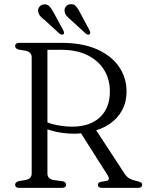

<svg xmlns="http://www.w3.org/2000/svg" viewBox="-20 -907 706 927"><path d="M591 -465Q591 -415 569.8 -375.2Q548.5 -335.5 510 -309Q471.5 -282.5 419.5 -272Q406 -270 393.2 -267.2Q380.5 -264.5 367.2 -263Q354 -261.5 338.5 -261.5Q309.5 -261.5 279.8 -265.5Q250 -269.5 223.8 -277.8Q197.5 -286 178.5 -298L183.5 -329.5Q202.5 -317 227.8 -309.5Q253 -302 279.5 -298.8Q306 -295.5 328 -295.5Q414 -295.5 462.2 -340.5Q510.5 -385.5 510.5 -465.5Q510.5 -524 482.8 -569.2Q455 -614.5 402.5 -640.5Q350 -666.5 277 -666.5H209V-70Q209 -56 216.5 -48.2Q224 -40.5 237.5 -38L282 -32Q291 -30 295 -25.8Q299 -21.5 299 -15Q299 0 279 0H73Q63 0 58 -4Q53 -8 53 -15Q53 -27.5 70.5 -32.5L103.5 -38Q118 -41 125.5 -48.8Q133 -56.5 133 -70V-630Q133 -644 125.2 -651.5Q117.5 -659 103.5 -662L70.5 -667.5Q53 -672.5 53 -685Q53 -692 58 -696Q63 -700 73 -700H279Q378 -700 447.8 -669.2Q517.5 -638.5 554.2 -585.2Q591 -532 591 -465ZM361.5 -278.5 437.5 -288.5 582.5 -67Q592.5 -52.5 605.2 -45.2Q618 -38 636 -34Q654.5 -30 660.5 -26.2Q666.5 -22.5 666.5 -15Q666.5 -8 661.5 -4Q656.5 0 646 0H472.5Q452.5 0 452.5 -15Q452.5 -20.5 456.5 -24.2Q460.5 -28 468.5 -29.5L492 -33Q503.5 -35 505.2 -42.2Q507 -49.5 499 -62ZM241 -842.5 286 -760Q288.5 -754.5 289.2 -750Q290 -745.5 286.5 -742Q283 -739 278 -739.8Q273 -740.5 268.5 -743.5L198 -808Q185 -817.5 176 -827.5Q167 -837.5 164.5 -850Q162 -863.5 169.5 -873.2Q177 -883 190 -885.5Q207.5 -888.5 218.8 -876.2Q230 -864 241 -842.5ZM368.5 -842.5 412.5 -760Q415 -754.5 415.5 -749.8Q416 -745 412.5 -741.5Q409 -739 404 -739.8Q399 -740.5 395 -744L324.5 -808.5Q311.5 -819 302.8 -829Q294 -839 292 -851.5Q290 -865 297.5 -874.8Q305 -884.5 318.5 -886.5Q336 -889 347 -876.5Q358 -864 368.5 -842.5Z"/></svg>

Font: Fraunces 48pt Soft Wonky Light
Style: Regular
Weight: 300
Version: Version 1.000;[b76b70a41]